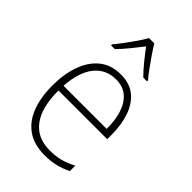

<svg xmlns="http://www.w3.org/2000/svg" viewBox="-231 -851 948 948"><g transform="rotate(45 243.5 -377.0)"><path d="M255 -539Q318 -539 357 -506.5Q396 -474 414.5 -419Q433 -364 433 -297V-265H93Q92 -149 137.5 -87Q183 -25 271 -25Q311 -25 343 -33Q375 -41 414 -61V-23Q381 -7 346.5 1.5Q312 10 270 10Q196 10 148 -24Q100 -58 77 -119Q54 -180 54 -262Q54 -341 76.5 -404Q99 -467 143.5 -503Q188 -539 255 -539ZM255 -505Q186 -505 143.5 -453Q101 -401 94 -299H395Q396 -358 381 -405Q366 -452 335 -478.5Q304 -505 255 -505ZM263 -764Q276 -742 295.5 -713.5Q315 -685 335 -657.5Q355 -630 370 -613V-606H344Q319 -631 292.5 -663.5Q266 -696 245 -725Q223 -697 196.5 -664Q170 -631 145 -606H119V-613Q135 -632 155.5 -659.5Q176 -687 195 -714.5Q214 -742 226 -764Z"/></g></svg>

Font: Noto Sans Gurmukhi SemiCondensed ExtraLight
Style: Regular
Weight: 200
Width: 4
Designer: Jelle Bosma - Monotype Design Team
Foundry: Monotype Imaging Inc.
Version: Version 2.004; ttfautohint (v1.8.4.7-5d5b)